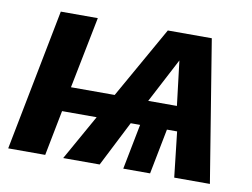

<svg xmlns="http://www.w3.org/2000/svg" viewBox="-63 -617 926 705"><g transform="rotate(10 400.0 -264.0)"><path d="M436 0 469 -169H434L348 0H212L307 -169H178L145 0H7L110 -528H248L195 -261H358L509 -528H673L759 0H626L607 -169H569L536 0ZM570 -427 483 -261H590Z"/></g></svg>

Font: Libra Sans
Style: Bold Italic
Weight: 700
Italic angle: -12°
Foundry: Context Ltd
Version: Version 1.002